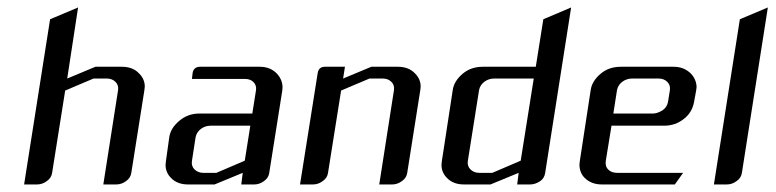

<svg xmlns="http://www.w3.org/2000/svg" viewBox="-20 -489 2056 509"><path d="M43.9 0 112.8 -438 187 -469.2 158.2 -280.8 232.9 -312H303.2Q332.5 -312 349.1 -293.9Q363.8 -279.3 363.8 -259.3Q363.8 -255.9 362.8 -250L328.1 -30.8Q326.2 -17.1 314 -8.8Q302.2 0 288.1 0H253.9L293 -250Q294.9 -263.2 286.1 -272Q277.3 -280.8 263.2 -280.8H228L152.8 -249L118.2 -30.8Q116.2 -17.1 104 -8.8Q92.3 0 78.1 0Z M418.9 -52.2Q418.9 -55.2 419.9 -62L428.7 -125Q432.1 -149.4 455.6 -168.9Q478 -188 508.8 -188H648.9L658.7 -250Q660.6 -262.7 651.9 -271.5Q643.6 -279.8 628.9 -279.8H488.8L490.7 -295.9Q493.7 -312 510.7 -312H668.9Q696.8 -312 714.4 -293.5Q729 -277.3 729 -257.3Q729 -252.4 728.5 -250L693.8 -30.8Q691.9 -17.1 679.7 -8.8Q668 0 653.8 0H619.6L623.5 -30.8L548.8 0H478.5Q449.2 0 432.6 -18.1Q418.9 -32.2 418.9 -52.2ZM488.8 -62Q486.8 -48.8 495.6 -40Q504.9 -30.8 518.6 -30.8H553.7L628.9 -63L643.6 -155.8H538.6Q523.9 -155.8 512.2 -147Q501 -138.2 498.5 -125Z M775.4 0 822.3 -295.9Q825.2 -312 841.3 -312H894.5L889.6 -280.8L964.4 -312H1034.7Q1064 -312 1080.6 -293.9Q1095.2 -279.3 1095.2 -259.3Q1095.2 -255.9 1094.2 -250L1059.6 -30.8Q1057.6 -17.1 1045.4 -8.8Q1033.7 0 1019.5 0H985.4L1024.4 -250Q1026.4 -263.2 1017.6 -272Q1008.8 -280.8 994.6 -280.8H959.5L884.3 -249L849.6 -30.8Q847.7 -17.1 835.4 -8.8Q823.7 0 809.6 0Z M1150.4 -52.2Q1150.4 -55.2 1151.4 -62L1180.2 -250Q1183.6 -274.4 1207 -293.9Q1228.5 -312 1260.3 -312H1400.4L1420.4 -438L1494.1 -469.2L1425.3 -30.8Q1423.3 -16.6 1412.1 -8.8Q1398.9 0 1385.3 0H1351.1L1355 -30.8L1280.3 0H1210Q1180.7 0 1164.1 -18.1Q1150.4 -32.2 1150.4 -52.2ZM1220.2 -62Q1218.3 -48.8 1227.1 -40Q1236.3 -30.8 1250 -30.8H1285.2L1360.4 -63L1395 -280.8H1290Q1275.4 -280.8 1263.7 -272Q1252.4 -263.2 1250 -250Z M1516.1 -52.2Q1516.1 -53.2 1517.1 -62L1545.9 -250Q1549.3 -274.4 1572.8 -293.9Q1594.2 -312 1626 -312H1766.1Q1793.5 -312 1812 -293.5Q1825.7 -278.8 1826.7 -258.8Q1826.7 -256.8 1825.7 -250L1819.8 -217.8Q1814.5 -190.4 1793 -173.8Q1770.5 -155.8 1740.7 -155.8H1601.1L1585.9 -62Q1584 -47.9 1592.3 -39.6Q1601.1 -30.8 1615.7 -30.8H1791L1769 0H1575.7Q1546.9 0 1529.3 -18.1Q1516.6 -31.2 1516.1 -52.2ZM1606 -188H1710.9Q1722.7 -188 1736.8 -196.8Q1748.5 -205.1 1751 -219.2L1755.9 -250Q1757.8 -263.2 1749 -272Q1740.2 -280.8 1726.1 -280.8H1655.8Q1641.1 -280.8 1629.4 -272Q1618.2 -263.2 1615.7 -250Z M1872.6 0 1941.4 -438 2015.6 -469.2 1946.8 -30.8Q1944.8 -17.1 1932.6 -8.8Q1920.9 0 1906.7 0Z"/></svg>

Font: Hhenum
Style: Italic
Weight: 400
Designer: T. Christopher White
Version: Version 1.0